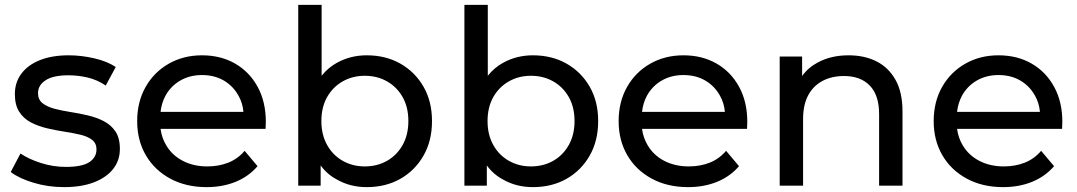

<svg xmlns="http://www.w3.org/2000/svg" viewBox="-20 -762 4422 788"><path d="M243 6Q177 6 117.5 -12Q58 -30 24 -56L64 -132Q98 -109 148 -93Q198 -77 250 -77Q317 -77 346.5 -96.5Q376 -116 376 -149Q376 -174 358 -188Q340 -202 310.5 -209Q281 -216 245 -221.5Q209 -227 173 -235.5Q137 -244 107 -259.5Q77 -275 59 -303Q41 -331 41 -376Q41 -424 68 -460Q95 -496 144.5 -515.5Q194 -535 262 -535Q314 -535 367.5 -522.5Q421 -510 455 -487L414 -411Q378 -435 339 -444Q300 -453 261 -453Q198 -453 167 -432.5Q136 -412 136 -380Q136 -353 154.5 -338.5Q173 -324 202.5 -316Q232 -308 268 -302.5Q304 -297 340 -288.5Q376 -280 405.5 -265Q435 -250 453.5 -223Q472 -196 472 -151Q472 -103 444 -68Q416 -33 365 -13.5Q314 6 243 6Z M828 6Q743 6 678.5 -29Q614 -64 578.5 -125Q543 -186 543 -265Q543 -344 577.5 -405Q612 -466 672.5 -500.5Q733 -535 809 -535Q886 -535 945 -501Q1004 -467 1037.5 -405.5Q1071 -344 1071 -262Q1071 -256 1070.5 -248Q1070 -240 1070 -233H639Q644 -196 662 -166Q686 -125 730 -102Q774 -79 831 -79Q878 -79 917 -94.5Q956 -110 984 -143L1037 -80Q1001 -38 947.5 -16Q894 6 828 6ZM979 -303Q976 -339 959 -369Q937 -409 898.5 -431.5Q860 -454 809 -454Q759 -454 720 -431.5Q681 -409 659 -369Q643 -339 639 -303Z M1485 6Q1417 6 1363 -25Q1323 -46 1296 -83V0H1204V-742H1300V-451Q1327 -485 1364 -505Q1419 -535 1485 -535Q1563 -535 1623 -501Q1683 -467 1718 -406.5Q1753 -346 1753 -265Q1753 -184 1718 -123Q1683 -62 1623 -28Q1563 6 1485 6ZM1477 -79Q1528 -79 1568.5 -102Q1609 -125 1632.5 -167Q1656 -209 1656 -265Q1656 -322 1632.5 -363.5Q1609 -405 1568.5 -428Q1528 -451 1477 -451Q1427 -451 1386.5 -428Q1346 -405 1322.5 -363.5Q1299 -322 1299 -265Q1299 -209 1322.5 -167Q1346 -125 1386.5 -102Q1427 -79 1477 -79Z M2167 6Q2099 6 2045 -25Q2005 -46 1978 -83V0H1886V-742H1982V-451Q2009 -485 2046 -505Q2101 -535 2167 -535Q2245 -535 2305 -501Q2365 -467 2400 -406.5Q2435 -346 2435 -265Q2435 -184 2400 -123Q2365 -62 2305 -28Q2245 6 2167 6ZM2159 -79Q2210 -79 2250.5 -102Q2291 -125 2314.5 -167Q2338 -209 2338 -265Q2338 -322 2314.5 -363.5Q2291 -405 2250.5 -428Q2210 -451 2159 -451Q2109 -451 2068.5 -428Q2028 -405 2004.5 -363.5Q1981 -322 1981 -265Q1981 -209 2004.5 -167Q2028 -125 2068.5 -102Q2109 -79 2159 -79Z M2804 6Q2719 6 2654.5 -29Q2590 -64 2554.5 -125Q2519 -186 2519 -265Q2519 -344 2553.5 -405Q2588 -466 2648.5 -500.5Q2709 -535 2785 -535Q2862 -535 2921 -501Q2980 -467 3013.5 -405.5Q3047 -344 3047 -262Q3047 -256 3046.5 -248Q3046 -240 3046 -233H2615Q2620 -196 2638 -166Q2662 -125 2706 -102Q2750 -79 2807 -79Q2854 -79 2893 -94.5Q2932 -110 2960 -143L3013 -80Q2977 -38 2923.5 -16Q2870 6 2804 6ZM2955 -303Q2952 -339 2935 -369Q2913 -409 2874.5 -431.5Q2836 -454 2785 -454Q2735 -454 2696 -431.5Q2657 -409 2635 -369Q2619 -339 2615 -303Z M3463 -535Q3528 -535 3577.5 -510Q3627 -485 3655.5 -434Q3684 -383 3684 -305V0H3588V-294Q3588 -371 3550 -410.5Q3512 -450 3444 -450Q3393 -450 3355 -429.5Q3317 -409 3296.5 -370Q3276 -331 3276 -273V0H3180V-530H3272V-450Q3297 -485 3337 -506Q3391 -535 3463 -535Z M4097 6Q4012 6 3947.5 -29Q3883 -64 3847.5 -125Q3812 -186 3812 -265Q3812 -344 3846.5 -405Q3881 -466 3941.5 -500.5Q4002 -535 4078 -535Q4155 -535 4214 -501Q4273 -467 4306.5 -405.5Q4340 -344 4340 -262Q4340 -256 4339.5 -248Q4339 -240 4339 -233H3908Q3913 -196 3931 -166Q3955 -125 3999 -102Q4043 -79 4100 -79Q4147 -79 4186 -94.5Q4225 -110 4253 -143L4306 -80Q4270 -38 4216.5 -16Q4163 6 4097 6ZM4248 -303Q4245 -339 4228 -369Q4206 -409 4167.5 -431.5Q4129 -454 4078 -454Q4028 -454 3989 -431.5Q3950 -409 3928 -369Q3912 -339 3908 -303Z"/></svg>

Font: Montserrat Z Med
Style: Regular
Weight: 500
Designer: Julieta Ulanovsky
Foundry: Julieta Ulanovsky
Version: Version 8.000